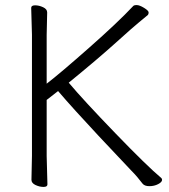

<svg xmlns="http://www.w3.org/2000/svg" viewBox="-20 -726 667 757"><path d="M104 -17 106 -112V-589L103 -695Q103 -705 118.5 -705Q134 -705 150 -697.5Q166 -690 166 -677L164 -588V-396Q216 -436 330.5 -537Q445 -638 505 -702Q508 -706 519 -706Q530 -706 548 -695Q566 -684 566 -677Q566 -670 563 -667Q548 -654 528 -638Q508 -622 436.5 -557.5Q365 -493 251 -400Q308 -332 434.5 -201Q561 -70 615 -25Q619 -22 619 -17Q619 -8 603.5 0Q588 8 569 8Q550 8 542 -2Q521 -30 499 -52Q469 -83 368.5 -190.5Q268 -298 209 -367Q184 -347 164 -332V-111L167 1Q167 11 151.5 11Q136 11 120 3.5Q104 -4 104 -17Z"/></svg>

Font: LXGW WenKai Lite Light
Style: Regular
Weight: 300
Designer: LXGW / Fontworks Inc.
Foundry: LXGW / Fontworks Inc.
Version: Version 1.511; March 25, 2025